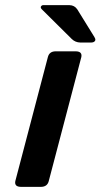

<svg xmlns="http://www.w3.org/2000/svg" viewBox="-20 -727 391 747"><path d="M250.5 -707Q270 -706.5 280.8 -690.4L347.2 -583Q356.4 -568.8 343.3 -563Q338.9 -561.5 334.5 -561.5H292.5Q272.9 -562 259.3 -575.2L144 -689.5Q134.3 -698.2 141.6 -704.6Q144 -706.5 147 -707ZM296.4 -504.9Q296.4 -504.9 169.4 -21.5Q163.6 -0.5 140.1 0H61Q35.2 -0.5 39.6 -22.5L166.5 -505.9Q172.4 -526.9 195.8 -527.3H274.9Q300.8 -526.9 296.4 -504.9Z"/></svg>

Font: Allan
Style: Bold
Weight: 500
Italic angle: -14.3°
Version: Version 1.002